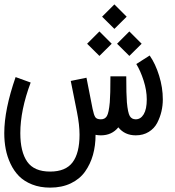

<svg xmlns="http://www.w3.org/2000/svg" viewBox="-250 -606 801 877"><path d="M284.7 -406.2 340.8 -462.4 397 -406.2 340.8 -350.6ZM147.9 -406.2 204.1 -462.4 260.3 -406.2 204.1 -350.6ZM216.3 -529.8 272.5 -585.9 328.6 -529.8 272.5 -474.1ZM372.6 -313.5 433.6 -352.5Q460 -314.9 476.8 -260.5Q493.7 -206.1 493.7 -151.9Q493.7 -124 487.5 -97.4Q481.4 -70.8 468.3 -45.2Q455.1 -19.5 429.7 -3.7Q404.3 12.2 370.1 12.2Q319.8 12.2 290.5 -24.4Q260.7 12.2 210.9 12.2Q197.8 12.2 186.5 9.8Q186.5 59.1 174.6 101.6Q162.6 144 138.4 178Q114.3 211.9 73.5 231.4Q32.7 251 -21 251Q-66.9 251 -103.3 236.6Q-139.6 222.2 -163.1 198.5Q-186.5 174.8 -201.9 142.1Q-217.3 109.4 -223.9 74.7Q-230.5 40 -230.5 2Q-230.5 -105 -178.7 -253.9L-109.9 -229Q-157.2 -102.5 -157.2 2Q-157.2 87.4 -125.7 132.6Q-94.2 177.7 -21 177.7Q49.8 177.7 81.5 135.5Q113.3 93.3 113.3 9.3Q113.3 -35.6 101.6 -94.2L73.2 -236.3L145 -251L172.9 -108.9Q178.7 -80.6 185.3 -70.8Q191.9 -61 210.9 -61Q229.5 -61 238.3 -75.9Q247.1 -90.8 251.5 -138.7Q254.4 -173.8 254.4 -257.3H326.7Q326.7 -173.8 329.6 -138.7Q334 -90.8 342.8 -75.9Q351.6 -61 370.1 -61Q392.6 -61 406.5 -84.2Q420.4 -107.4 420.4 -151.9Q420.4 -193.4 406 -238Q391.6 -282.7 372.6 -313.5Z"/></svg>

Font: AzarMehrMonospaced
Style: SerifBold
Weight: 1
Designer: Amin Abedi
Version: Version 1.00